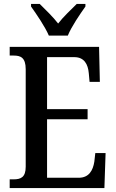

<svg xmlns="http://www.w3.org/2000/svg" viewBox="-20 -951 586 971"><path d="M227 -771H323C341 -816 385 -880 412 -918V-931H368C339 -902 300 -866 274 -832C248 -866 210 -902 181 -931H137V-918C164 -880 208 -816 227 -771ZM29 0H508L514 -177H462L457 -133C450 -89 430 -52 378 -52H218V-348H423V-399H218V-662H356C406 -662 425 -626 429 -581L433 -537H485L481 -714H29V-670H49C83 -670 110 -661 110 -601V-108C110 -55 86 -44 49 -44H29Z"/></svg>

Font: Noto Serif Myanmar Condensed Medium
Style: Regular
Weight: 500
Width: 3
Designer: Ben Mitchell and the Monotype Design Team
Foundry: Monotype Imaging Inc.
Version: Version 2.106